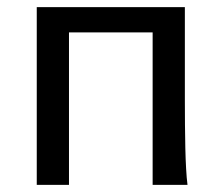

<svg xmlns="http://www.w3.org/2000/svg" viewBox="-20 -518 628 538"><path d="M498 -239.3Q498 -203.6 498.3 -168.9Q498.5 -134.3 499.3 -103Q500 -71.8 501.5 -45.4Q502.9 -19 505.4 0H407.7V-427.2H173.3V0H83V-498H498Z"/></svg>

Font: Andika Cyr
Style: Regular
Weight: 400
Designer: Victor Gaultney, Annie Olsen, Julie Remington, Don Collingsworth, Eric Hays, Becca Hirsbrunner
Foundry: SIL International
Version: Version 5.000